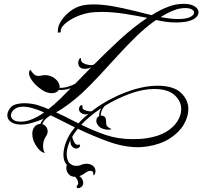

<svg xmlns="http://www.w3.org/2000/svg" viewBox="-20 -637 1053 999"><path d="M387 342Q379 342 379 334Q379 330 383 326Q387 322 387 316Q387 308 382.5 299Q378 290 371 283Q349 283 337 269Q325 255 325 237Q325 228 328 221Q310 203 310 168Q310 138 324 101Q338 64 365 32L370 26Q336 9 304.5 -7Q273 -23 244 -37L243 -36Q242 -36 241 -35H240L237 -33Q209 -15 200 9Q212 12 220 22.5Q228 33 228 47Q228 59 221 69Q211 84 207.5 97.5Q204 111 204 122Q204 135 207 144.5Q210 154 213 159Q198 156 185.5 143.5Q173 131 165 116.5Q157 102 154 94Q148 76 148 60Q148 40 157.5 25.5Q167 11 186 8H190Q193 0 197.5 -6.5Q202 -13 207 -19Q176 -6 146 2.5Q116 11 90 11Q56 11 37 -2.5Q18 -16 18 -37Q18 -56 34 -76Q44 -89 63.5 -94.5Q83 -100 106 -100Q126 -100 148.5 -96.5Q171 -93 191 -85Q202 -81 212 -77.5Q222 -74 232 -69Q265 -95 295 -124.5Q325 -154 348 -178Q335 -173 318.5 -170.5Q302 -168 286 -169Q274 -152 249 -152Q236 -152 219 -158Q202 -165 181 -182Q160 -199 145.5 -219.5Q131 -240 131 -257Q131 -267 134 -270Q137 -273 139 -273Q143 -266 150.5 -257Q158 -248 165 -245Q169 -243 172.5 -242.5Q176 -242 180 -242Q188 -242 196 -244Q204 -246 215 -246Q221 -246 228 -245Q235 -244 243 -241Q262 -235 277 -217.5Q292 -200 290 -180Q312 -179 335.5 -186.5Q359 -194 371 -201Q391 -221 412.5 -243.5Q434 -266 456 -288Q442 -279 422 -279Q416 -279 410.5 -280Q405 -281 400 -284Q393 -288 390 -295.5Q387 -303 387 -310Q387 -323 394 -332Q397 -335 399 -335Q402 -335 402 -324Q402 -315 413.5 -308.5Q425 -302 440 -299.5Q455 -297 463 -299Q468 -302 470 -302Q534 -367 604 -431.5Q674 -496 746 -544Q693 -555 629.5 -565Q566 -575 509 -575Q488 -575 468.5 -573.5Q449 -572 432 -568Q399 -561 366.5 -545Q334 -529 313.5 -509Q293 -489 296 -469L282 -467Q281 -469 281 -472Q281 -475 281 -477Q281 -502 298.5 -529Q316 -556 344.5 -578Q373 -600 406 -608Q433 -614 467 -614Q514 -614 567 -604.5Q620 -595 672.5 -582Q725 -569 769 -558Q791 -572 812.5 -583Q834 -594 856 -602Q876 -610 896.5 -613.5Q917 -617 936 -617Q964 -617 983 -609Q1013 -595 1013 -572Q1013 -557 996 -543Q979 -529 941 -523Q919 -520 896 -520Q870 -520 844 -523.5Q818 -527 792 -533Q740 -497 689.5 -448Q639 -399 590.5 -345.5Q542 -292 495 -241.5Q448 -191 404 -150Q374 -123 340.5 -97.5Q307 -72 272 -52Q302 -39 331 -24Q360 -9 388 5Q411 -21 441 -45Q434 -42 424 -42Q416 -42 410 -45Q391 -53 391 -69Q391 -80 398 -87Q400 -90 403 -90Q411 -90 409 -79Q408 -68 426.5 -62Q445 -56 457 -58Q507 -97 566.5 -127Q626 -157 686 -174Q746 -191 799 -191Q882 -191 921 -154.5Q960 -118 960 -69Q960 -29 935.5 12Q911 53 863.5 83.5Q816 114 747 125Q736 126 724 127.5Q712 129 700 129Q624 129 543 99.5Q462 70 385 33L381 38Q374 47 367.5 56Q361 65 356 74Q357 86 366 102.5Q375 119 386 116Q388 116 388.5 115.5Q389 115 390 115Q397 115 397 121Q397 125 391 130.5Q385 136 376 136Q363 136 352 121Q348 116 347 107.5Q346 99 346 92Q327 133 327 165Q327 190 339 210Q340 210 342 212Q347 217 355.5 221.5Q364 226 376 226Q382 226 389.5 225Q397 224 404 220Q416 215 430 215Q450 215 464 226Q469 230 473 237.5Q477 245 477 254Q477 261 472 271Q471 275 468 275Q467 275 466 271.5Q465 268 465 264Q465 252 449 252Q440 252 429 259Q408 275 393 279Q404 287 408 295Q413 307 413 314Q413 327 404.5 334.5Q396 342 388 342ZM905 -538Q950 -538 970 -548.5Q990 -559 990 -571Q990 -581 978 -588Q966 -595 944 -595Q931 -595 916 -592.5Q901 -590 884 -583Q850 -570 816 -548Q843 -543 865 -540.5Q887 -538 905 -538ZM671 87Q688 87 706.5 86Q725 85 744 82Q804 73 843.5 49.5Q883 26 903 -6Q923 -38 923 -69Q923 -111 888 -142.5Q853 -174 782 -174Q723 -174 655 -149Q587 -124 525 -86Q504 -62 504 -36Q506 -36 509 -35.5Q512 -35 516 -34Q527 -30 529.5 -21.5Q532 -13 532 -7V-1Q532 5 533 10.5Q534 16 537 19Q543 26 550 29.5Q557 33 561 35Q554 38 544 38Q531 38 518.5 34Q506 30 501 26Q491 18 486 9Q481 0 481 -8Q481 -26 496 -33Q495 -45 498.5 -55Q502 -65 507 -74Q447 -35 403 12Q465 43 529.5 65Q594 87 671 87ZM89 -4Q117 -4 148 -17Q179 -30 210 -52Q178 -66 150 -74Q122 -82 99 -82Q86 -82 74 -78.5Q62 -75 53 -67Q37 -53 37 -36Q37 -23 49.5 -13.5Q62 -4 89 -4Z"/></svg>

Font: Fleur De Leah
Style: Regular
Weight: 400
Designer: Robert E. Leuschke
Foundry: Robert E. Leuschke
Version: Version 1.010; ttfautohint (v1.8.3)